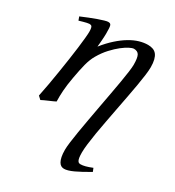

<svg xmlns="http://www.w3.org/2000/svg" viewBox="-170 -557 820 901"><g transform="rotate(30 239.5 -106.5)"><path d="M440.4 189Q396 215.3 365 229.7Q334 244.1 315.4 244.1Q306.6 244.1 299.3 240Q292 235.8 286.6 226.3Q281.2 216.8 278.1 201.7Q274.9 186.5 274.9 164.1Q274.9 149.4 278.3 122.6Q281.7 95.7 287.4 61.5Q293 27.3 300.3 -12.5Q307.6 -52.2 314.9 -92.8Q322.3 -133.3 329.6 -172.4Q336.9 -211.4 342.5 -244.9Q348.1 -278.3 351.6 -303.7Q355 -329.1 355 -341.8Q355 -378.9 347.2 -393.6Q339.4 -408.2 317.9 -408.2Q311.5 -408.2 295.7 -400.4Q279.8 -392.6 259.8 -377Q239.7 -361.3 218 -337.9Q196.3 -314.5 178.2 -283.2Q164.6 -259.8 156 -227.1Q147.5 -194.3 139.2 -147Q131.3 -103.5 129.2 -72.3Q127 -41 127.9 -12.2Q121.6 -8.8 112.1 -4.6Q102.5 -0.5 92.5 3.9Q82.5 8.3 73.2 12.5Q64 16.6 58.1 20L42 4.9Q48.8 -27.3 55.4 -64.9Q62 -102.5 68.1 -140.4Q74.2 -178.2 79.6 -215.1Q85 -252 88.9 -283Q92.8 -314 95 -337.4Q97.2 -360.8 97.2 -372.1Q97.2 -383.3 95.9 -389.9Q94.7 -396.5 92.5 -399.7Q90.3 -402.8 86.9 -403.8Q83.5 -404.8 79.1 -404.8Q74.7 -404.8 66.2 -402.8Q57.6 -400.9 48.8 -398.4Q38.6 -395.5 26.9 -392.1L20 -411.1Q40.5 -419.9 61.3 -428.2Q82 -436.5 100.1 -442.9Q118.2 -449.2 131.6 -453.1Q145 -457 150.9 -457Q157.7 -457 161.6 -454.8Q165.5 -452.6 167.2 -446.8Q168.9 -440.9 169.4 -430.2Q169.9 -419.4 169.9 -401.9Q169.9 -396.5 169.4 -387.2Q168.9 -377.9 168.2 -367.4Q167.5 -356.9 166.5 -346.9Q165.5 -336.9 165 -331.1Q191.4 -364.3 218.3 -388.2Q245.1 -412.1 271 -427.5Q296.9 -442.9 321 -450Q345.2 -457 367.2 -457Q382.3 -457 394.3 -452.6Q406.2 -448.2 414.1 -438.2Q421.9 -428.2 426 -411.9Q430.2 -395.5 430.2 -372.1Q430.2 -355.5 426.8 -329.1Q423.3 -302.7 417.7 -269.8Q412.1 -236.8 404.8 -199Q397.5 -161.1 390.1 -122.3Q382.8 -83.5 375.5 -45.4Q368.2 -7.3 362.5 26.9Q356.9 61 353.5 88.9Q350.1 116.7 350.1 135.3Q350.1 152.8 351.8 163.1Q353.5 173.3 356.7 178.7Q359.9 184.1 363.8 185.5Q367.7 187 372.1 187Q383.3 187 397.9 183.1Q412.6 179.2 433.1 170.9Z"/></g></svg>

Font: Gentium Plus
Style: Italic
Weight: 400
Italic angle: -8°
Designer: J. Victor Gaultney, Annie Olsen, Iska Routamaa
Foundry: SIL International
Version: Version 1.510